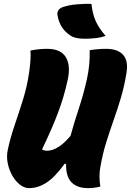

<svg xmlns="http://www.w3.org/2000/svg" viewBox="-20 -961 676 991"><path d="M130 10Q105 10 82 -8.5Q59 -27 42.5 -56.5Q26 -86 19.5 -120.5Q13 -155 20 -187Q33 -249 55.5 -314.5Q78 -380 99 -448Q120 -516 130 -585Q141 -660 137 -700Q155 -704 178 -706.5Q201 -709 223 -709Q294 -709 320 -665.5Q346 -622 329 -547Q310 -459 277.5 -374Q245 -289 197 -190Q207 -183 224 -183Q249 -183 280 -201.5Q311 -220 344 -260Q363 -329 387 -401.5Q411 -474 428 -549.5Q445 -625 443 -702Q461 -705 483.5 -707Q506 -709 528 -709Q587 -709 615 -678.5Q643 -648 633 -586Q622 -517 604.5 -458Q587 -399 567 -342.5Q547 -286 528.5 -227Q510 -168 498 -99Q493 -74 493.5 -47Q494 -20 498 2Q483 6 466.5 8Q450 10 434 10Q379 10 349.5 -19.5Q320 -49 321 -115L314 -116Q263 -46 219.5 -18Q176 10 130 10ZM452 -941Q457 -892 473 -854.5Q489 -817 525 -776Q501 -767 471.5 -764Q442 -761 419 -761Q369 -761 346 -776Q316 -795 299.5 -821Q283 -847 277 -881Q274 -895 280.5 -906.5Q287 -918 303 -924Q335 -935 375 -938.5Q415 -942 452 -941Z"/></svg>

Font: Recursive Mn Csl St Blk
Style: Italic
Weight: 900
Italic angle: -15°
Monospace: yes
Version: Version 1.079;hotconv 1.0.112;makeotfexe 2.5.65598; ttfautoh